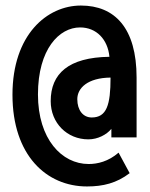

<svg xmlns="http://www.w3.org/2000/svg" viewBox="-20 -659 540 693"><path d="M408 -108C371 -76 332 -67 300 -67C203 -67 117 -157 117 -318C117 -482 194 -560 269 -560C328 -560 369 -517 375 -454C227 -452 163 -393 163 -294C163 -215 222 -156 299 -156C333 -156 365 -173 382 -194V-163H473V-379C473 -558 394 -639 272 -639C150 -639 25 -534 25 -317C25 -98 148 14 294 14C352 14 401 2 448 -34ZM379 -379C379 -280 365 -235 311 -235C280 -235 259 -261 259 -301C259 -341 296 -378 379 -379Z"/></svg>

Font: Inconsolata
Style: Bold
Weight: 700
Monospace: yes
Designer: Raph Levien, Kirill Tkachev(cyreal.org)
Foundry: Raph Levien, Kirill Tkachev(cyreal.org)
Version: Version 1.014